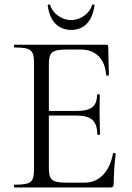

<svg xmlns="http://www.w3.org/2000/svg" viewBox="-20 -821 577 841"><path d="M292 -690C349 -690 384 -728 394 -797C395 -802 384 -803 383 -799C374 -764 334 -733 292 -733C249 -733 209 -764 200 -799C199 -803 188 -802 189 -797C198 -728 235 -690 292 -690ZM475 -149C461 -70 415 -21 352 -21H272C207 -21 194 -33 194 -85V-315H313C380 -315 406 -291 406 -233C406 -229 418 -229 418 -233C418 -266 416 -294 416 -325C416 -349 417 -366 417 -406C417 -409 405 -409 405 -406C405 -356 380 -335 316 -335H194V-539C194 -592 207 -604 274 -604H335C399 -604 440 -563 445 -492C445 -489 457 -489 457 -492L454 -616C454 -622 452 -625 445 -625H44C40 -625 40 -613 44 -613C117 -613 129 -601 129 -544V-81C129 -23 117 -12 44 -12C40 -12 40 0 44 0H463C474 0 478 -4 478 -15C478 -57 482 -112 487 -147C487 -151 476 -152 475 -149Z"/></svg>

Font: Cormorant SC
Style: Regular
Weight: 400
Designer: Christian Thalmann (Catharsis Fonts)
Version: Version 1.000;PS 001.000;hotconv 1.0.70;makeotf.lib2.5.58329